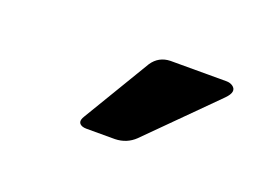

<svg xmlns="http://www.w3.org/2000/svg" viewBox="-41 -785 412 302"><g transform="rotate(20 165.5 -634.0)"><path d="M298.3 -707Q304.2 -707 308.6 -704.1Q319.3 -696.8 305.2 -682.6L197.8 -575.2Q184.1 -562 164.6 -561.5H116.7Q112.8 -561.5 109.9 -562.5Q99.6 -566.4 106.9 -578.1L174.3 -690.4Q185.1 -706.5 204.6 -707Z"/></g></svg>

Font: Allan
Style: Bold
Weight: 500
Italic angle: -14.3°
Version: Version 1.002